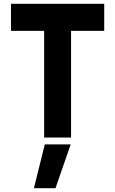

<svg xmlns="http://www.w3.org/2000/svg" viewBox="-20 -720 603 1005"><path d="M211 0V-558.5H37.5V-700H525.5V-558.5H352V0ZM282 -71H281.5V-629.5H460H103H282ZM157.5 265 214.5 36H350L270.5 265ZM229 212H228.5L262.5 102H263Z"/></svg>

Font: Tourney Thin Black
Style: Regular
Weight: 900
Version: Version 1.015